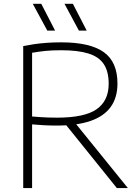

<svg xmlns="http://www.w3.org/2000/svg" viewBox="-20 -964 714 984"><path d="M99 0V-728Q126.5 -733.5 156 -737.8Q185.5 -742 219.5 -744.5Q253.5 -747 294 -747Q441 -747 511.5 -697Q582 -647 582 -536Q582 -464.5 547.8 -416.5Q513.5 -368.5 444.8 -344.5Q376 -320.5 271.5 -320.5Q234 -320.5 205 -322.2Q176 -324 144.5 -326.5V0ZM579 0 295.5 -352H350.5L635.5 0ZM272 -361Q413.5 -361 475.2 -404.2Q537 -447.5 537 -534.5Q537 -597.5 512 -635.2Q487 -673 433.2 -689.8Q379.5 -706.5 294 -706.5Q246 -706.5 212.2 -703Q178.5 -699.5 144.5 -693.5V-367Q168 -365 186.8 -363.8Q205.5 -362.5 225.2 -361.8Q245 -361 272 -361ZM384.5 -807 310.5 -944.5H353.5L424.5 -807ZM222.5 -807 148 -944.5H191.5L262.5 -807Z"/></svg>

Font: Encode Sans SC SemiExpanded ExtraLight
Style: Regular
Weight: 250
Width: 6
Designer: Multiple Designers
Foundry: Impallari Type
Version: Version 3.002